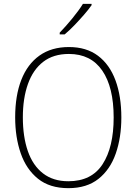

<svg xmlns="http://www.w3.org/2000/svg" viewBox="-20 -970 711 1000"><path d="M612 -358Q612 -254 583 -170.5Q554 -87 493 -38.5Q432 10 336 10Q239 10 178 -39Q117 -88 88 -171.5Q59 -255 59 -359Q59 -472 91 -554Q123 -636 185.5 -680.5Q248 -725 339 -725Q430 -725 490.5 -679.5Q551 -634 581.5 -551.5Q612 -469 612 -358ZM99 -359Q99 -258 125 -183Q151 -108 204 -67Q257 -26 336 -26Q457 -26 514.5 -115Q572 -204 572 -358Q572 -516 512.5 -602.5Q453 -689 339 -689Q258 -689 205 -648Q152 -607 125.5 -532.5Q99 -458 99 -359ZM457 -943Q441 -920 417 -892.5Q393 -865 367 -838Q341 -811 317 -791H291V-800Q323 -833 357 -874.5Q391 -916 412 -950H457Z"/></svg>

Font: Noto Sans Sinhala SemiCondensed ExtraLight
Style: Regular
Weight: 200
Width: 4
Designer: Jelle Bosma - Monotype Design Team
Foundry: Monotype Imaging Inc.
Version: Version 2.006; ttfautohint (v1.8.4.7-5d5b)